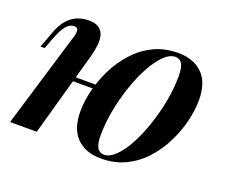

<svg xmlns="http://www.w3.org/2000/svg" viewBox="-95 -673 974 831"><g transform="rotate(20 392.0 -258.0)"><path d="M166 -279H350V-259H166ZM137 0H14L144 -431Q149 -443 151 -455.5Q153 -468 150 -476.5Q147 -485 133 -485Q114 -485 97.5 -466Q81 -447 63 -399L45 -352H26L54 -427Q68 -466 88.5 -488.5Q109 -511 133.5 -520.5Q158 -530 183 -530Q217 -530 233.5 -517Q250 -504 254.5 -483Q259 -462 255.5 -437.5Q252 -413 246 -390ZM591 -510Q565 -510 538 -483.5Q511 -457 486.5 -411.5Q462 -366 443 -310Q424 -254 413 -194.5Q402 -135 402 -81Q402 -41 412.5 -23.5Q423 -6 444 -6Q469 -6 496 -32Q523 -58 547 -102.5Q571 -147 590 -202.5Q609 -258 620.5 -318Q632 -378 632 -435Q632 -477 621.5 -493.5Q611 -510 591 -510ZM284 -148Q284 -193 296.5 -245Q309 -297 334 -347.5Q359 -398 396.5 -439.5Q434 -481 484 -505.5Q534 -530 596 -530Q668 -530 709 -489.5Q750 -449 750 -368Q750 -323 737.5 -271Q725 -219 700 -168.5Q675 -118 637.5 -76.5Q600 -35 550 -10.5Q500 14 437 14Q365 14 324.5 -27Q284 -68 284 -148Z"/></g></svg>

Font: Playfair Display SemiBold
Style: Italic
Weight: 600
Italic angle: -14°
Designer: Claus Eggers Sørensen
Foundry: Claus Eggers Sørensen
Version: Version 1.203